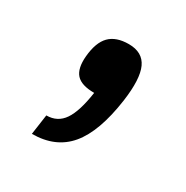

<svg xmlns="http://www.w3.org/2000/svg" viewBox="-74 -170 361 373"><g transform="rotate(30 106.0 16.5)"><path d="M116.7 -106Q147.9 -106 158.9 -82Q169.9 -58.1 162.6 -5.9Q151.9 69.3 122.6 104.2Q93.3 139.2 40.5 139.2L46.9 94.2Q71.8 94.2 85.4 74.2Q99.1 54.2 105.5 9.8Q76.7 9.8 65.2 -2.9Q53.7 -15.6 56.2 -43.9Q59.1 -76.2 73.7 -91.1Q88.4 -106 116.7 -106Z"/></g></svg>

Font: Fivo Sans
Style: Italic
Weight: 400
Designer: Alexander Slobzheninov
Foundry: Alexander Slobzheninov
Version: 1.0